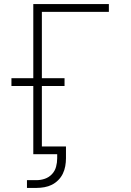

<svg xmlns="http://www.w3.org/2000/svg" viewBox="-20 -755 640 940"><path d="M112 165V127H159Q180 127 200 120Q220 113 234.5 97.5Q249 82 254.5 61.5Q260 41 260 20V0H143V-334H36V-372H143V-735H513V-697H185V-372H296V-334H185V-38H303V20Q303 39 299.5 58.5Q296 78 287.5 95.5Q279 113 265 127Q251 141 234 149.5Q217 158 197.5 161.5Q178 165 159 165Z"/></svg>

Font: Iosevka Curly XLtEx
Style: Regular
Weight: 200
Width: 7
Monospace: yes
Designer: Belleve Invis
Foundry: Belleve Invis
Version: Version 11.1.0; ttfautohint (v1.8.3)